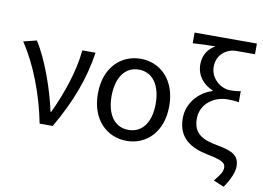

<svg xmlns="http://www.w3.org/2000/svg" viewBox="-98 -950 1794 1311"><g transform="rotate(10 799.0 -295.0)"><path d="M215 0H306C416 -191 478 -354 507 -543H415C402 -397 345 -233 279 -93H274C243 -240 173 -440 98 -556L7 -533C100 -395 176 -199 215 0Z M819 13C955 13 1066 -90 1066 -271C1066 -453 955 -556 819 -556C683 -556 571 -453 571 -271C571 -90 683 13 819 13ZM819 -63C722 -63 666 -144 666 -271C666 -397 722 -481 819 -481C916 -481 972 -397 972 -271C972 -144 916 -63 819 -63Z M1527 206C1571 144 1590 89 1590 56C1590 -18 1548 -44 1440 -64C1340 -82 1266 -111 1266 -219C1266 -325 1358 -386 1451 -386C1479 -386 1500 -385 1529 -380V-457C1500 -451 1485 -450 1456 -450C1391 -450 1318 -508 1318 -588C1318 -673 1382 -722 1454 -722H1581V-796H1149V-722C1216 -726 1247 -727 1306 -728C1256 -701 1225 -652 1225 -590C1225 -511 1273 -456 1339 -428V-424C1249 -397 1171 -314 1171 -207C1171 -64 1268 -14 1383 9C1483 29 1508 44 1508 77C1508 107 1493 127 1454 176Z"/></g></svg>

Font: Kinto Sans
Style: Regular
Weight: 400
Designer: Authors: Ryoko NISHIZUKA  (kana & ideographs); Paul D. Hunt (Latin, Greek & Cyrillic); Wenlong ZHANG  (bopomofo); Sandol
Foundry: Adobe Systems Incorporated, ookami Inc.
Version: Version 0.001